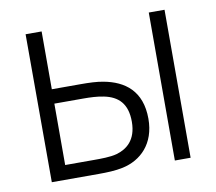

<svg xmlns="http://www.w3.org/2000/svg" viewBox="-65 -615 777 690"><g transform="rotate(-10 323.5 -270.0)"><path d="M70.5 0H241.5C272.5 0 302.5 -1 330.5 -7C397.5 -21.5 452 -73 452 -164.5C452 -266.5 392 -309.5 316 -323.5C292.5 -328 265 -329 233 -329H128.5V-540H70ZM128.5 -52.5V-276.5H234C258.5 -276.5 286 -275.5 309 -270.5C359.5 -260 391.5 -231 391.5 -164.5C391.5 -96.5 354 -69.5 317 -59C293.5 -52.5 258.5 -52.5 234 -52.5ZM519.5 0H577V-540H519.5Z"/></g></svg>

Font: Eudonet Light
Style: Regular
Weight: 300
Designer: Mikhail Sharanda
Foundry: Mikhail Sharanda
Version: Version 4.503;Glyphs 3.1.2 (3151)